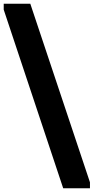

<svg xmlns="http://www.w3.org/2000/svg" viewBox="-40 -862 504 1033"><path d="M300 151 -20 -810V-842H123L444 119V151Z"/></svg>

Font: Alfa Slab One
Style: Regular
Weight: 400
Designer: JM Sole
Foundry: JM Sole
Version: Version 2.000